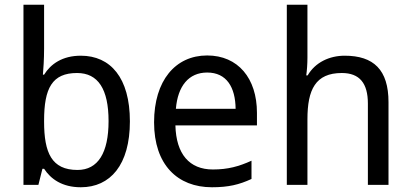

<svg xmlns="http://www.w3.org/2000/svg" viewBox="-20 -780 1735 810"><path d="M166 -760H79V0H142L159 -68H166C194 -25 242 10 321 10C445 10 528 -84 528 -268C528 -452 446 -545 321 -545C243 -545 194 -510 166 -465H161C163 -487 166 -530 166 -575ZM305 -472C394 -472 438 -404 438 -269C438 -136 394 -63 307 -63C198 -63 166 -135 166 -267V-271C166 -408 200 -472 305 -472Z M854 -546C720 -546 630 -440 630 -264C630 -85 729 10 874 10C944 10 989 -1 1041 -25V-102C988 -78 942 -65 878 -65C779 -65 723 -130 720 -251H1064V-304C1064 -450 984 -546 854 -546ZM854 -474C936 -474 973 -412 974 -321H722C730 -417 776 -474 854 -474Z M1277 -760H1190V0H1277V-277C1277 -402 1311 -472 1422 -472C1497 -472 1532 -429 1532 -343V0H1619V-349C1619 -486 1556 -545 1434 -545C1370 -545 1310 -517 1278 -462H1272C1275 -483 1277 -511 1277 -537Z"/></svg>

Font: Noto Sans Thai
Style: Regular
Weight: 400
Designer: Monotype Design Team
Foundry: Monotype Imaging Inc.
Version: Version 1.901